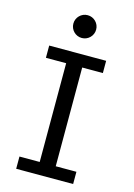

<svg xmlns="http://www.w3.org/2000/svg" viewBox="-137 -1003 750 1073"><g transform="rotate(15 238.0 -466.5)"><path d="M397.9 -712.9V-642.1H278.3V-70.8H397.9V0H68.4V-70.8H185.5V-642.1H68.4V-712.9ZM167 -866.7Q167 -880.4 172.1 -892.3Q177.2 -904.3 186.3 -913.3Q195.3 -922.4 207.3 -927.5Q219.2 -932.6 232.9 -932.6Q246.6 -932.6 258.5 -927.5Q270.5 -922.4 279.5 -913.3Q288.6 -904.3 293.7 -892.3Q298.8 -880.4 298.8 -866.7Q298.8 -853 293.7 -841.1Q288.6 -829.1 279.5 -820.1Q270.5 -811 258.5 -805.9Q246.6 -800.8 232.9 -800.8Q219.2 -800.8 207.3 -805.9Q195.3 -811 186.3 -820.1Q177.2 -829.1 172.1 -841.1Q167 -853 167 -866.7Z"/></g></svg>

Font: Andika FrenchTight
Style: Regular
Weight: 400
Designer: Victor Gaultney, Annie Olsen, Julie Remington, Don Collingsworth, Eric Hays, Becca Hirsbrunner
Foundry: SIL International
Version: Version 5.000 ; Dig1 Dig4Opn Dig7 LnSpcTght